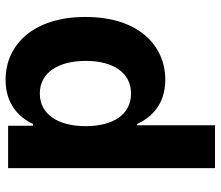

<svg xmlns="http://www.w3.org/2000/svg" viewBox="-70 -696 776 675"><g transform="rotate(90 317.5 -359.0)"><path d="M261.4 8.9C349.4 8.9 395.2 -41.9 416.2 -87.4H422.6V0H571.7V-727.3H420.8V-453.8H416.2C396 -498.2 352.3 -552.6 261 -552.6C141.3 -552.6 40.1 -459.5 40.1 -272C40.1 -89.5 137.1 8.9 261.4 8.9ZM309.3 -111.5C235.1 -111.5 194.6 -177.6 194.6 -272.7C194.6 -367.2 234.4 -432.2 309.3 -432.2C382.8 -432.2 424 -370 424 -272.7C424 -175.4 382.1 -111.5 309.3 -111.5Z"/></g></svg>

Font: TID UI
Style: Bold
Weight: 700
Designer: The TID Project Authors
Foundry: Bakken & Bæck
Version: Version 1.001;hotconv 1.0.109;makeotfexe 2.5.65596